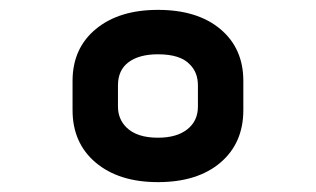

<svg xmlns="http://www.w3.org/2000/svg" viewBox="-20 -730 640 389"><path d="M300 -710Q380 -710 426.5 -671Q473 -632 473 -566V-507Q473 -440 426.5 -400.5Q380 -361 300 -361Q221 -361 174 -400.5Q127 -440 127 -507V-566Q127 -632 174 -671Q221 -710 300 -710ZM300 -451Q338 -451 359.5 -468Q381 -485 381 -514V-557Q381 -583 365 -599Q346 -620 300 -620Q262 -620 240.5 -604Q219 -588 219 -557V-514Q219 -489 236 -472Q257 -451 300 -451Z"/></svg>

Font: Recursive Sn Lnr St
Style: Bold
Weight: 700
Version: Version 1.079;hotconv 1.0.112;makeotfexe 2.5.65598; ttfautoh